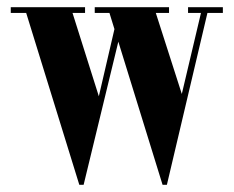

<svg xmlns="http://www.w3.org/2000/svg" viewBox="-20 -515 651 535"><path d="M261 -229 213 0H201L48 -495H177ZM213 0V-64L301 -443L318 -433ZM58 -479H10V-495H48ZM217 -479H177V-495H217ZM495 -227 445 0H433L280 -495H409ZM445 0 457 -128 540 -479H504V-495H601V-479H558ZM291 -479H244V-495H280ZM451 -479H409V-495H451Z"/></svg>

Font: Emberly Black
Style: Regular
Weight: 900
Designer: Rajesh Rajput
Foundry: Rajesh Rajput
Version: Version 1.000